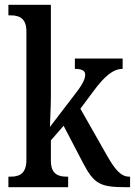

<svg xmlns="http://www.w3.org/2000/svg" viewBox="-20 -780 562 800"><path d="M15 0H264V-44H258C226 -44 192 -52 192 -110V-195L245 -256L326 -101C373 -11 399 0 509 0H522V-44H518C484 -44 459 -74 428 -128L315 -327L370 -401C414 -460 450 -493 491 -493V-536H292V-493C320 -493 335 -486 335 -469C335 -454 328 -433 295 -391L188 -251C188 -256 192 -340 192 -375V-760H15V-716H24C55 -716 90 -708 90 -650V-114C90 -52 56 -44 24 -44H15Z"/></svg>

Font: Noto Serif Thai Condensed Medium
Style: Regular
Weight: 500
Width: 3
Designer: Monotype Design Team
Foundry: Monotype Imaging Inc.
Version: Version 2.002